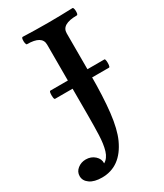

<svg xmlns="http://www.w3.org/2000/svg" viewBox="-279 -748 883 1036"><g transform="rotate(-30 162.5 -230.0)"><path d="M38 206Q-10 206 -37 187Q-64 168 -64 139Q-64 112 -42 94.5Q-20 77 9 77Q42 77 64.5 97.5Q87 118 85 145Q112 130 123.5 92Q135 54 137 -2Q139 -58 139 -125V-564Q139 -620 46 -620Q41 -620 39 -631.5Q37 -643 38.5 -654.5Q40 -666 46 -666Q123 -663 201 -663Q277 -663 356 -666Q361 -666 363 -654.5Q365 -643 363.5 -631.5Q362 -620 356 -620Q261 -620 261 -564V-308Q261 -168 250 -73Q239 22 213 79Q155 206 38 206ZM30 -289Q25 -289 23.5 -302Q22 -315 23.5 -327.5Q25 -340 30 -340H367Q371 -340 372.5 -327.5Q374 -315 372.5 -302Q371 -289 366 -289Z"/></g></svg>

Font: Junicode SmExp
Style: Bold
Weight: 700
Width: 6
Designer: Peter S. Baker
Version: Version 2.205; ttfautohint (v1.8.4)